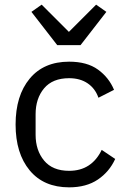

<svg xmlns="http://www.w3.org/2000/svg" viewBox="-20 -793 543 825"><path d="M277 12Q168 12 107.5 -61Q47 -134 47 -258Q47 -382 107.5 -455Q168 -528 277 -528Q354 -528 401 -494Q448 -460 470 -407L403 -373Q389 -413 356.5 -435Q324 -457 277 -457Q206 -457 169.5 -413.5Q133 -370 133 -302V-214Q133 -147 169.5 -103Q206 -59 277 -59Q326 -59 361 -82Q396 -105 417 -149L475 -110Q450 -55 400.5 -21.5Q351 12 277 12ZM326 -599H226L115 -742L159 -773L276 -656L393 -773L437 -742Z"/></svg>

Font: IBM Plex Sans Var
Style: Regular
Weight: 400
Designer: Mike Abbink, Paul van der Laan, Pieter van Rosmalen
Foundry: Bold Monday
Version: Version 3.000